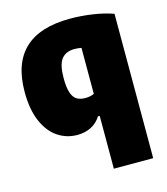

<svg xmlns="http://www.w3.org/2000/svg" viewBox="-115 -648 830 957"><g transform="rotate(-15 300.0 -169.5)"><path d="M353.5 -52.5H344.5Q325 -21.5 293.8 -5.5Q262.5 10.5 222 10.5Q167 10.5 121.8 -19.8Q76.5 -50 49.8 -111.8Q23 -173.5 23 -264Q23 -559 336 -559Q393 -559 451.8 -550.2Q510.5 -541.5 556.5 -525V220H353.5ZM353.5 -166V-403.5Q335 -407 318 -407Q273 -407 250.8 -378.5Q228.5 -350 228.5 -281Q228.5 -232.5 237.5 -205.5Q246.5 -178.5 263.8 -167.8Q281 -157 308 -157Q334 -157 353.5 -166Z"/></g></svg>

Font: Encode Sans Semi Condensed Black
Style: Regular
Weight: 900
Width: 4
Designer: Multiple Designers
Foundry: Impallari Type
Version: Version 2.000